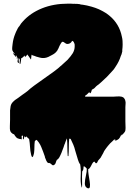

<svg xmlns="http://www.w3.org/2000/svg" viewBox="-20 -734 744 1049"><path d="M666 -35Q666 -32 665.5 -27.5Q665 -23 665 -22Q665 -21 664.5 -20Q664 -19 664 -18Q663 -17 662.5 -15Q662 -13 660 -11Q658 -8 655 -5Q652 -2 650 0Q637 13 640.5 9Q644 5 648 0Q647 1 645 2Q643 3 641 5Q641 5 639 9Q637 13 635 17Q633 21 629 25Q626 27 620.5 30.5Q615 34 611 34Q604 33 606.5 32.5Q609 32 611.5 31Q614 30 604 28L595 37Q588 43 581.5 49.5Q575 56 569 64L562 73Q560 76 558 78.5Q556 81 554 84Q548 92 545 100Q544 102 542.5 105Q541 108 539 111Q533 123 529.5 128Q526 133 518 141Q515 144 513 150Q511 156 506 158Q502 159 500 154Q498 149 494 149Q492 150 490 152L489 153Q485 157 480.5 166.5Q476 176 471 183Q467 189 462 190Q461 201 464 220Q467 239 470 257.5Q473 276 471 287Q469 298 458 294Q443 287 443.5 267.5Q444 248 449.5 225Q455 202 454 187Q452 185 452 185Q452 184 451.5 184Q451 184 451 184Q449 182 446.5 179.5Q444 177 442 176Q441 175 440 175Q439 175 438 174Q436 178 436 184Q436 190 434 195Q433 197 431.5 199Q430 201 429 203Q428 213 428 231Q428 249 428.5 265Q429 281 428 288Q427 295 425 285Q419 262 421 227Q423 192 418 164Q414 159 411 152.5Q408 146 406 139Q402 126 398.5 114Q395 102 391 89Q387 72 380.5 56.5Q374 41 366 25Q365 25 364 24.5Q363 24 362 24Q358 24 358 24Q356 46 356 70.5Q356 95 354 118Q354 119 352 119Q350 119 350 118Q348 95 348 70.5Q348 46 346 24Q346 23 345 23Q343 28 341 33Q339 38 337 43Q336 46 335 49.5Q334 53 332 56Q328 70 321 87Q319 94 316 100.5Q313 107 310 114L304 126Q300 132 298 134Q294 138 291 139Q287 146 284.5 155Q282 164 274 168Q268 171 262.5 165Q257 159 251 157Q249 157 247 156Q247 157 245 157Q238 155 233.5 145Q229 135 227 129Q226 127 225.5 125Q225 123 225 121Q220 108 215.5 94.5Q211 81 205 68L202 62Q202 61 201.5 60.5Q201 60 201 59Q197 53 194 47.5Q191 42 186 37Q186 37 185 35.5Q184 34 183 33L178 30Q177 31 173.5 34Q170 37 170 38Q168 54 168 70Q168 86 166 102Q166 102 163.5 112Q161 122 158 124Q157 125 154 122Q152 119 150 111Q145 90 144 68.5Q143 47 139 25Q138 25 138 24.5Q138 24 137 24Q137 23 136.5 23Q136 23 136 23Q133 20 129.5 17Q126 14 125 13L123 11Q121 12 121 14.5Q121 17 119 16Q117 16 114 10Q112 13 112 16.5Q112 20 110 24Q108 29 106 27Q104 22 105.5 14Q107 6 102 7Q97 7 98.5 14.5Q100 22 98 27Q98 28 96.5 27.5Q95 27 94 26Q92 26 90 25.5Q88 25 86 25Q75 23 68.5 16Q62 9 57 0L49 -3Q48 -5 46.5 -6Q45 -7 43 -8Q36 -15 35 -23Q34 -27 34 -30Q34 -33 34 -37V-45Q35 -62 35 -79.5Q35 -97 35 -115V-131Q35 -137 38 -153.5Q41 -170 57 -183Q62 -188 68 -191.5Q74 -195 79 -199L102 -216Q110 -221 117 -226.5Q124 -232 131 -237Q142 -248 167 -266.5Q192 -285 221 -305Q250 -325 275 -343.5Q300 -362 311 -373Q313 -374 314 -375Q315 -376 316 -377Q324 -385 333 -392.5Q342 -400 349 -407Q359 -418 366 -427Q373 -436 378 -444Q388 -462 388 -480Q388 -485 388 -489Q388 -493 386 -497Q386 -498 384 -502Q382 -508 375 -511Q373 -510 372 -507.5Q371 -505 369 -503Q359 -493 347 -494Q342 -494 337.5 -497.5Q333 -501 328 -504Q327 -504 323 -506Q321 -506 320 -505Q317 -504 315.5 -501Q314 -498 312 -496Q308 -490 305 -483Q302 -476 299 -469Q297 -465 296 -464L294 -459L292 -457Q288 -450 280.5 -444Q273 -438 265 -434Q255 -428 244 -423Q233 -418 221 -417Q210 -416 199 -419Q188 -422 177 -425Q175 -426 170 -428Q165 -430 157 -432Q157 -432 155 -434Q154 -434 154 -434.5Q154 -435 153 -435Q153 -434 152.5 -433.5Q152 -433 152 -431Q152 -429 151.5 -427Q151 -425 151 -423Q151 -416 150 -413Q150 -410 149 -410Q148 -409 146 -413Q147 -412 144.5 -415.5Q142 -419 142 -419L141 -420L138 -425Q133 -430 130 -435Q130 -436 129.5 -436Q129 -436 129 -437Q128 -435 127 -433Q126 -431 121 -426Q118 -423 117 -423Q115 -425 115 -431Q112 -428 108.5 -424.5Q105 -421 101 -418Q100 -417 98.5 -417Q97 -417 96 -416Q95 -409 94.5 -402Q94 -395 92 -388Q92 -387 90.5 -385Q89 -383 88 -384Q86 -392 88 -401Q90 -410 84 -415Q81 -418 81.5 -410.5Q82 -403 83 -395.5Q84 -388 80 -390Q74 -395 76.5 -404.5Q79 -414 77 -421Q76 -423 75.5 -417.5Q75 -412 73 -413Q69 -420 71 -419Q73 -418 74 -419Q75 -420 67 -433Q67 -425 64 -423Q63 -422 62.5 -425.5Q62 -429 60 -431Q50 -442 50.5 -443Q51 -444 55.5 -441.5Q60 -439 62 -438Q59 -441 55 -447Q54 -448 53 -449Q52 -450 52 -451L51 -453Q48 -457 47 -461Q46 -469 47 -478Q48 -487 49 -495Q52 -522 63 -549Q65 -555 68 -561Q71 -567 74 -573Q77 -580 82 -587Q82 -587 84 -589Q84 -589 84 -589.5Q84 -590 85 -590Q90 -599 95.5 -606Q101 -613 105 -617Q146 -663 209.5 -688.5Q273 -714 351 -714Q359 -714 367 -714Q375 -714 382 -713Q387 -714 390 -713Q395 -713 400 -713Q405 -713 409 -712Q415 -712 419 -710Q421 -710 422 -709.5Q423 -709 424 -709Q426 -709 428.5 -708.5Q431 -708 433 -708L455 -704Q456 -704 457 -703.5Q458 -703 459 -703Q481 -698 501 -691Q521 -684 539 -674Q539 -674 539.5 -673.5Q540 -673 541 -673Q562 -662 577 -649Q604 -627 621.5 -598Q639 -569 646 -533Q649 -521 649.5 -510.5Q650 -500 650 -492V-490Q650 -483 649.5 -476Q649 -469 648 -461V-452Q647 -451 647 -449Q647 -447 646 -445Q645 -438 640 -428Q631 -398 611 -369Q604 -356 590 -342Q566 -314 533 -285L518 -272Q515 -270 511.5 -267.5Q508 -265 505 -262Q501 -258 497.5 -254Q494 -250 489 -248Q488 -247 484 -245Q483 -245 483 -244.5Q483 -244 482 -244Q481 -241 479 -234Q477 -227 474 -225Q473 -224 470 -226Q469 -227 469 -228.5Q469 -230 468 -231L454 -217Q452 -216 450 -214.5Q448 -213 446 -212Q446 -211 445.5 -209.5Q445 -208 445 -206H602Q606 -206 619 -207Q632 -208 643 -206Q655 -203 659 -196Q664 -190 665 -182Q667 -175 666 -166Q665 -157 665 -149V-71Q665 -62 665.5 -53Q666 -44 666 -35ZM51 -452Q51 -452 51 -452Q51 -452 52 -451Q52 -451 52 -451Q52 -451 53 -448Q53 -448 53 -448Q53 -448 53 -448Q52 -450 51 -452Z"/></svg>

Font: Rubik Wet Paint
Style: Regular
Weight: 400
Designer: Hubert and Fischer, NaN
Foundry: Hubert and Fischer, NaN
Version: Version 2.200